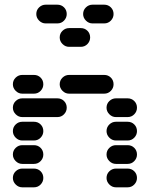

<svg xmlns="http://www.w3.org/2000/svg" viewBox="-20 -810 640 820"><path d="M435 -50Q435 -34 447 -22Q459 -10 475 -10H525Q542 -10 553.5 -22Q565 -34 565 -50Q565 -67 553.5 -78.5Q542 -90 525 -90H475Q459 -90 447 -78.5Q435 -67 435 -50ZM35 -50Q35 -34 47 -22Q59 -10 75 -10H125Q142 -10 153.5 -22Q165 -34 165 -50Q165 -67 153.5 -78.5Q142 -90 125 -90H75Q59 -90 47 -78.5Q35 -67 35 -50ZM435 -150Q435 -134 447 -122Q459 -110 475 -110H525Q542 -110 553.5 -122Q565 -134 565 -150Q565 -167 553.5 -178.5Q542 -190 525 -190H475Q459 -190 447 -178.5Q435 -167 435 -150ZM35 -150Q35 -134 47 -122Q59 -110 75 -110H125Q142 -110 153.5 -122Q165 -134 165 -150Q165 -167 153.5 -178.5Q142 -190 125 -190H75Q59 -190 47 -178.5Q35 -167 35 -150ZM435 -250Q435 -234 447 -222Q459 -210 475 -210H525Q542 -210 553.5 -222Q565 -234 565 -250Q565 -267 553.5 -278.5Q542 -290 525 -290H475Q459 -290 447 -278.5Q435 -267 435 -250ZM35 -250Q35 -234 47 -222Q59 -210 75 -210H125Q142 -210 153.5 -222Q165 -234 165 -250Q165 -267 153.5 -278.5Q142 -290 125 -290H75Q59 -290 47 -278.5Q35 -267 35 -250ZM435 -350Q435 -334 447 -322Q459 -310 475 -310H525Q542 -310 553.5 -322Q565 -334 565 -350Q565 -367 553.5 -378.5Q542 -390 525 -390H475Q459 -390 447 -378.5Q435 -367 435 -350ZM35 -350Q35 -334 47 -322Q59 -310 75 -310H225Q242 -310 253.5 -322Q265 -334 265 -350Q265 -367 253.5 -378.5Q242 -390 225 -390H75Q59 -390 47 -378.5Q35 -367 35 -350ZM235 -450Q235 -434 247 -422Q259 -410 275 -410H425Q442 -410 453.5 -422Q465 -434 465 -450Q465 -467 453.5 -478.5Q442 -490 425 -490H275Q259 -490 247 -478.5Q235 -467 235 -450ZM35 -450Q35 -434 47 -422Q59 -410 75 -410H125Q142 -410 153.5 -422Q165 -434 165 -450Q165 -467 153.5 -478.5Q142 -490 125 -490H75Q59 -490 47 -478.5Q35 -467 35 -450ZM235 -650Q235 -634 247 -622Q259 -610 275 -610H325Q342 -610 353.5 -622Q365 -634 365 -650Q365 -667 353.5 -678.5Q342 -690 325 -690H275Q259 -690 247 -678.5Q235 -667 235 -650ZM335 -750Q335 -734 347 -722Q359 -710 375 -710H425Q442 -710 453.5 -722Q465 -734 465 -750Q465 -767 453.5 -778.5Q442 -790 425 -790H375Q359 -790 347 -778.5Q335 -767 335 -750ZM135 -750Q135 -734 147 -722Q159 -710 175 -710H225Q242 -710 253.5 -722Q265 -734 265 -750Q265 -767 253.5 -778.5Q242 -790 225 -790H175Q159 -790 147 -778.5Q135 -767 135 -750Z"/></svg>

Font: Matrix Sans Raster
Style: Regular
Weight: 400
Designer: Brad Neil
Version: Version 1.100